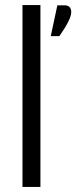

<svg xmlns="http://www.w3.org/2000/svg" viewBox="-20 -740 302 760"><path d="M235 -719Q262 -719 262 -691.5Q262 -664 215 -597H181L207 -719ZM69 -720H140V0H69Z"/></svg>

Font: Khand
Style: Regular
Weight: 400
Designer: Devanagari: Sanchit Sawaria, Jyotish Sonowal; Latin: Satya Rajpurohit
Foundry: Indian Type Foundry
Version: Version 1.101;PS 1.0;hotconv 1.0.78;makeotf.lib2.5.61930; tt